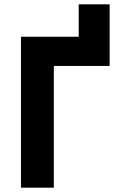

<svg xmlns="http://www.w3.org/2000/svg" viewBox="-20 -868 554 888"><path d="M77 -698V0H229V-563H487V-848H344V-698Z"/></svg>

Font: Braiins Sans
Style: Bold
Weight: 700
Designer: Mike Abbink, Paul van der Laan, Pieter van Rosmalen, Jiri Chlebus, Lubos Buracinsky
Foundry: Bold Monday, Sudetype
Version: Version 1.000;hotconv 1.0.109;makeotfexe 2.5.65596